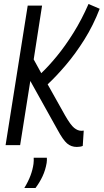

<svg xmlns="http://www.w3.org/2000/svg" viewBox="-20 -728 520 963"><path d="M8 0 119 -700H191L149 -430L187 -361Q223 -395 265 -446Q307 -497 348.5 -563.5Q390 -630 424 -708L480 -684Q448 -601 403.5 -530Q359 -459 310.5 -402Q262 -345 219 -305L307 -148Q334 -101 352 -86.5Q370 -72 388 -72Q392 -72 395 -72.5Q398 -73 400 -73L395 4Q383 9 365 9Q337 9 316.5 -8.5Q296 -26 268 -78L132 -322L81 0ZM149 63H215Q216 74 214 89Q208 125 193.5 156Q179 187 158 215H102Q122 182 133 152.5Q144 123 148 94Q150 77 149 63Z"/></svg>

Font: Georama SemiCondensed
Style: Italic
Weight: 400
Width: 4
Italic angle: -9°
Designer: Jean-Baptiste Levee
Foundry: Production Type
Version: Version 1.000